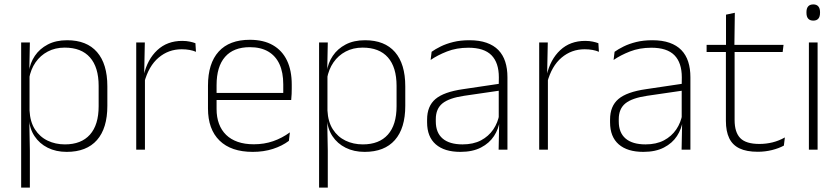

<svg xmlns="http://www.w3.org/2000/svg" viewBox="-20 -679 3806 871"><path d="M282.5 10Q234 10 196.5 -8.8Q159 -27.5 136.5 -61.5Q114 -95.5 111.5 -141H98.5L114 -177.5Q116.5 -126.5 138.5 -92.2Q160.5 -58 196 -41Q231.5 -24 274.5 -24Q348.5 -24 388 -68.2Q427.5 -112.5 427.5 -197V-289.5Q427.5 -374 388.2 -418.5Q349 -463 273.5 -463Q230.5 -463 196.8 -445.2Q163 -427.5 141.2 -396Q119.5 -364.5 112 -322.5L99 -354H111Q116.5 -393.5 138.2 -425.8Q160 -458 196.8 -477.2Q233.5 -496.5 284.5 -496.5Q373.5 -496.5 420.2 -442.8Q467 -389 467 -287.5V-199Q467 -97 419.8 -43.5Q372.5 10 282.5 10ZM115.5 172H76V-486.5H115.5L113 -361L114 -346V-138.5L113 -128L115.5 4.5Z M634.5 -305 621.5 -334 632 -337.5Q648.5 -409.5 693.5 -451.5Q738.5 -493.5 806.5 -493.5Q826 -493.5 841 -490.2Q856 -487 866.5 -483L869 -444Q856.5 -449.5 840 -452.5Q823.5 -455.5 804 -455.5Q744.5 -455.5 699.5 -417.5Q654.5 -379.5 634.5 -305ZM637.5 0H598V-486.5H637L634 -338L637.5 -334.5Z M1126.5 10Q1028.5 10 976 -41.2Q923.5 -92.5 923.5 -187V-290.5Q923.5 -391.5 972 -445Q1020.5 -498.5 1113.5 -498.5Q1175.5 -498.5 1217.8 -474.2Q1260 -450 1281.8 -404.8Q1303.5 -359.5 1303.5 -295.5V-278Q1303.5 -265.5 1303 -252.8Q1302.5 -240 1301 -225.5H1264.5Q1265 -245.5 1265 -263.2Q1265 -281 1265 -296Q1265 -350.5 1247.8 -388Q1230.5 -425.5 1196.8 -445.2Q1163 -465 1113.5 -465Q1039.5 -465 1001 -421Q962.5 -377 962.5 -293V-245V-239V-184.5Q962.5 -147 973.5 -117.5Q984.5 -88 1005.8 -67.2Q1027 -46.5 1058.5 -35.5Q1090 -24.5 1131.5 -24.5Q1178.5 -24.5 1219 -38.5Q1259.5 -52.5 1295 -78.5L1290.5 -40Q1260 -17 1218.2 -3.5Q1176.5 10 1126.5 10ZM1291 -225.5H943.5V-257.5H1291Z M1634 10Q1585.5 10 1548 -8.8Q1510.5 -27.5 1488 -61.5Q1465.5 -95.5 1463 -141H1450L1465.5 -177.5Q1468 -126.5 1490 -92.2Q1512 -58 1547.5 -41Q1583 -24 1626 -24Q1700 -24 1739.5 -68.2Q1779 -112.5 1779 -197V-289.5Q1779 -374 1739.8 -418.5Q1700.5 -463 1625 -463Q1582 -463 1548.2 -445.2Q1514.5 -427.5 1492.8 -396Q1471 -364.5 1463.5 -322.5L1450.5 -354H1462.5Q1468 -393.5 1489.8 -425.8Q1511.5 -458 1548.2 -477.2Q1585 -496.5 1636 -496.5Q1725 -496.5 1771.8 -442.8Q1818.5 -389 1818.5 -287.5V-199Q1818.5 -97 1771.2 -43.5Q1724 10 1634 10ZM1467 172H1427.5V-486.5H1467L1464.5 -361L1465.5 -346V-138.5L1464.5 -128L1467 4.5Z M2282 0H2242L2244.5 -125L2242.5 -131.5V-290L2243 -328Q2243 -394.5 2209.5 -428.5Q2176 -462.5 2105 -462.5Q2051 -462.5 2007.8 -445.5Q1964.5 -428.5 1933.5 -407L1938 -444Q1954.5 -456 1979.2 -468.2Q2004 -480.5 2036.5 -488.5Q2069 -496.5 2109.5 -496.5Q2154.5 -496.5 2187.2 -485Q2220 -473.5 2241 -451.8Q2262 -430 2272 -399Q2282 -368 2282 -328.5ZM2068.5 10Q1996 10 1956.8 -24.2Q1917.5 -58.5 1917.5 -124V-136.5Q1917.5 -197.5 1955.5 -229.8Q1993.5 -262 2080.5 -274.5L2252 -300L2254 -269L2086 -244.5Q2017.5 -234.5 1987.2 -210Q1957 -185.5 1957 -138.5V-128Q1957 -77 1988 -50.5Q2019 -24 2078.5 -24Q2127 -24 2161.8 -42.2Q2196.5 -60.5 2217.8 -91.8Q2239 -123 2245.5 -162L2256 -131H2247Q2242 -94 2221 -61.8Q2200 -29.5 2162 -9.8Q2124 10 2068.5 10Z M2462.5 -305 2449.5 -334 2460 -337.5Q2476.5 -409.5 2521.5 -451.5Q2566.5 -493.5 2634.5 -493.5Q2654 -493.5 2669 -490.2Q2684 -487 2694.5 -483L2697 -444Q2684.5 -449.5 2668 -452.5Q2651.5 -455.5 2632 -455.5Q2572.5 -455.5 2527.5 -417.5Q2482.5 -379.5 2462.5 -305ZM2465.5 0H2426V-486.5H2465L2462 -338L2465.5 -334.5Z M3112 0H3072L3074.5 -125L3072.5 -131.5V-290L3073 -328Q3073 -394.5 3039.5 -428.5Q3006 -462.5 2935 -462.5Q2881 -462.5 2837.8 -445.5Q2794.5 -428.5 2763.5 -407L2768 -444Q2784.5 -456 2809.2 -468.2Q2834 -480.5 2866.5 -488.5Q2899 -496.5 2939.5 -496.5Q2984.5 -496.5 3017.2 -485Q3050 -473.5 3071 -451.8Q3092 -430 3102 -399Q3112 -368 3112 -328.5ZM2898.5 10Q2826 10 2786.8 -24.2Q2747.5 -58.5 2747.5 -124V-136.5Q2747.5 -197.5 2785.5 -229.8Q2823.5 -262 2910.5 -274.5L3082 -300L3084 -269L2916 -244.5Q2847.5 -234.5 2817.2 -210Q2787 -185.5 2787 -138.5V-128Q2787 -77 2818 -50.5Q2849 -24 2908.5 -24Q2957 -24 2991.8 -42.2Q3026.5 -60.5 3047.8 -91.8Q3069 -123 3075.5 -162L3086 -131H3077Q3072 -94 3051 -61.8Q3030 -29.5 2992 -9.8Q2954 10 2898.5 10Z M3418 9.5Q3366.5 9.5 3334.8 -5.8Q3303 -21 3288 -52.2Q3273 -83.5 3273 -130.5V-459H3312.5V-134.5Q3312.5 -79 3338.2 -52.5Q3364 -26 3425 -26Q3455.5 -26 3484.8 -33.2Q3514 -40.5 3540.5 -55.5L3536 -18.5Q3513 -6 3481.8 1.8Q3450.5 9.5 3418 9.5ZM3530.5 -443H3185.5V-475.5H3534.5ZM3311.5 -469.5H3273.5V-612.5L3313.5 -621Z M3689 0H3649.5V-486.5H3689ZM3669.5 -585.5Q3654 -585.5 3646.2 -594.5Q3638.5 -603.5 3638.5 -620.5V-624.5Q3638.5 -641 3646.2 -650Q3654 -659 3669.5 -659Q3684.5 -659 3692.2 -650Q3700 -641 3700 -624.5V-620.5Q3700 -603 3692.2 -594.2Q3684.5 -585.5 3669.5 -585.5Z"/></svg>

Font: Anek Malayalam ExtraLight
Style: Regular
Weight: 250
Version: Version 1.003